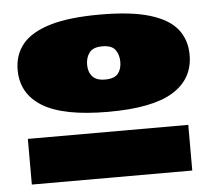

<svg xmlns="http://www.w3.org/2000/svg" viewBox="-44 -738 717 645"><g transform="rotate(-5 314.0 -415.5)"><path d="M24 -529Q24 -579 53 -615Q82 -651 146 -670.5Q210 -690 316 -690Q421 -690 484.5 -670.5Q548 -651 576 -615Q604 -579 604 -529Q604 -448 534.5 -405Q465 -362 316 -362Q165 -362 94.5 -405Q24 -448 24 -529ZM258 -526Q258 -501 271.5 -486Q285 -471 314 -471Q345 -471 357.5 -486Q370 -501 370 -526Q370 -550 358 -566.5Q346 -583 314 -583Q283 -583 270.5 -566.5Q258 -550 258 -526ZM38 -141V-295H579V-141Z"/></g></svg>

Font: Georama ExtraExtended Black
Style: Regular
Weight: 900
Width: 8
Designer: Jean-Baptiste Levee
Foundry: Production Type
Version: Version 1.000